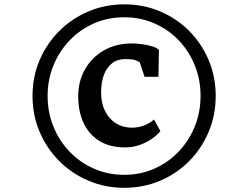

<svg xmlns="http://www.w3.org/2000/svg" viewBox="-20 -933 1089 888"><path d="M130.4 -489.3Q130.4 -578.3 163.4 -655.3Q196.3 -732.2 254.5 -790.1Q312.6 -847.9 389.7 -880.4Q466.8 -912.9 554.7 -912.9Q643.4 -912.9 720.2 -880.4Q797 -847.9 854.7 -790.1Q912.4 -732.2 945 -655.3Q977.6 -578.3 977.6 -489.3Q977.6 -400.3 945 -323Q912.4 -245.7 854.7 -187.6Q797 -129.5 720.2 -97Q643.4 -64.4 554.7 -64.4Q466.8 -64.4 389.7 -97Q312.6 -129.5 254.5 -187.6Q196.3 -245.7 163.4 -323Q130.4 -400.3 130.4 -489.3ZM200.2 -489.3Q200.2 -413.4 227.1 -347.3Q254 -281.3 302.3 -231.1Q350.6 -180.9 415.2 -152.7Q479.8 -124.4 554.7 -124.4Q629.5 -124.4 693.9 -153Q758.3 -181.6 806.2 -231.8Q854 -282 880.8 -348.1Q907.6 -414.1 907.6 -489.3Q907.6 -565 880.8 -631Q854 -697 806.2 -746.9Q758.3 -796.7 693.9 -824.9Q629.5 -853.1 554.7 -853.1Q478.7 -853.1 414.1 -824.6Q349.5 -796 301.6 -745.8Q253.7 -695.6 226.9 -629.8Q200.2 -563.9 200.2 -489.3ZM559.7 -251.3Q486.6 -251.3 438.1 -282.1Q389.6 -312.9 365.7 -366.2Q341.7 -419.6 341.7 -487.8Q341.7 -557.2 373.2 -612.5Q404.6 -667.8 460.6 -700Q516.6 -732.1 589.4 -732.1Q610.9 -732.1 636.6 -728.7Q662.3 -725.3 683.9 -718.6Q705.6 -711.9 715.1 -702.4L712.8 -577.8H648.5L626.6 -644.3Q619.1 -650.3 605.2 -655Q591.2 -659.8 559.4 -659.8Q523 -659.8 497.9 -640.1Q472.9 -620.5 460.3 -585.9Q447.7 -551.2 447.7 -506.1Q447.7 -432.3 487.4 -387.4Q527.1 -342.5 590.9 -342.5Q620.3 -342.5 647.5 -353.2Q674.6 -363.9 692.2 -380.4L721.9 -326.7Q708.3 -309.2 683.6 -291.9Q658.8 -274.5 626.9 -262.9Q595.1 -251.3 559.7 -251.3Z"/></svg>

Font: Merriweather Light
Style: Italic
Weight: 300
Italic angle: -7.8°
Designer: Eben Sorkin
Foundry: Eben Sorkin
Version: Version 2.101